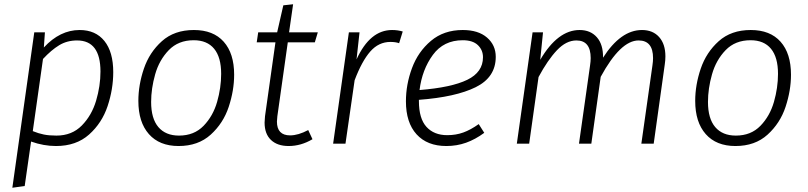

<svg xmlns="http://www.w3.org/2000/svg" viewBox="-20 -675 3795 902"><path d="M141 -523H191L186 -452Q262 -534 354 -534Q429 -534 470.5 -482.5Q512 -431 512 -336Q512 -256 485.5 -176.5Q459 -97 398.5 -43Q338 11 243 11Q185 11 126 -10L96 199L38 207ZM452 -339Q452 -485 342 -485Q295 -485 258 -462.5Q221 -440 182 -398L134 -59Q161 -48 186 -43Q211 -38 245 -38Q318 -38 364.5 -85.5Q411 -133 431.5 -202Q452 -271 452 -339Z M630 -201Q630 -276 656 -352.5Q682 -429 740.5 -481.5Q799 -534 891 -534Q982 -534 1031 -479Q1080 -424 1080 -324Q1080 -250 1054.5 -173Q1029 -96 970 -42.5Q911 11 819 11Q729 11 679.5 -45Q630 -101 630 -201ZM1019 -328Q1019 -406 986 -446Q953 -486 890 -486Q818 -486 773 -439.5Q728 -393 709 -326Q690 -259 690 -196Q690 -118 724 -78Q758 -38 821 -38Q892 -38 936.5 -84Q981 -130 1000 -196.5Q1019 -263 1019 -328Z M1283 -129Q1281 -111 1281 -104Q1281 -39 1343 -39Q1381 -39 1428 -64L1448 -21Q1394 11 1336 11Q1283 11 1253 -17.5Q1223 -46 1223 -99Q1223 -109 1225 -129L1274 -476H1186L1193 -523H1282L1311 -650L1357 -655L1338 -523H1473L1459 -476H1332Z M1872 -527 1855 -472Q1839 -478 1814 -478Q1759 -478 1719.5 -433Q1680 -388 1646 -298L1603 0H1545L1619 -523H1669L1655 -396Q1718 -534 1822 -534Q1849 -534 1872 -527Z M1948 -206V-200Q1948 -118 1983.5 -79Q2019 -40 2081 -40Q2122 -40 2156.5 -52.5Q2191 -65 2229 -92L2255 -51Q2213 -20 2169.5 -4.5Q2126 11 2077 11Q1987 11 1937 -44Q1887 -99 1887 -199Q1887 -278 1915.5 -355Q1944 -432 2004.5 -483Q2065 -534 2154 -534Q2227 -534 2268 -498.5Q2309 -463 2309 -408Q2309 -312 2215 -265.5Q2121 -219 1948 -206ZM1951 -252Q2101 -264 2175 -300Q2249 -336 2249 -406Q2249 -440 2225 -463Q2201 -486 2154 -486Q2064 -486 2013.5 -417Q1963 -348 1951 -252Z M3106 -410Q3106 -392 3103 -372L3051 0H2993L3045 -367Q3048 -387 3048 -402Q3048 -485 2980 -485Q2895 -485 2802 -314L2758 0H2700L2752 -367Q2755 -387 2755 -402Q2755 -485 2688 -485Q2640 -485 2596.5 -439Q2553 -393 2510 -313L2466 0H2408L2482 -523H2531L2518 -394Q2600 -534 2703 -534Q2754 -534 2784 -500Q2814 -466 2813 -404Q2896 -534 2996 -534Q3047 -534 3076.5 -501Q3106 -468 3106 -410Z M3246 -201Q3246 -276 3272 -352.5Q3298 -429 3356.5 -481.5Q3415 -534 3507 -534Q3598 -534 3647 -479Q3696 -424 3696 -324Q3696 -250 3670.5 -173Q3645 -96 3586 -42.5Q3527 11 3435 11Q3345 11 3295.5 -45Q3246 -101 3246 -201ZM3635 -328Q3635 -406 3602 -446Q3569 -486 3506 -486Q3434 -486 3389 -439.5Q3344 -393 3325 -326Q3306 -259 3306 -196Q3306 -118 3340 -78Q3374 -38 3437 -38Q3508 -38 3552.5 -84Q3597 -130 3616 -196.5Q3635 -263 3635 -328Z"/></svg>

Font: FiraGO Light
Style: Italic
Weight: 300
Italic angle: -8°
Designer: bBox Type GmbH
Foundry: bBox Type GmbH
Version: Version 1.001